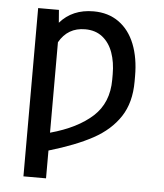

<svg xmlns="http://www.w3.org/2000/svg" viewBox="-53 -583 706 827"><g transform="rotate(5 300.5 -170.0)"><path d="M79.1 -530.3H168.9L173.3 -475.1Q227.1 -537.1 318.4 -537.1Q382.3 -537.1 428 -504.4Q473.6 -471.7 497.1 -412.4Q520.5 -353 520.5 -274.4V-251Q520.5 -160.2 480.2 -98.9Q439.9 -37.6 366.2 2.7Q292.5 43 176.8 77.1V197.3H79.1ZM423.8 -251V-274.4Q423.8 -326.2 409.2 -367.4Q394.5 -408.7 364.3 -432.9Q334 -457 289.1 -457Q213.9 -457 176.8 -391.1V0Q293.9 -32.2 358.9 -91.6Q423.8 -150.9 423.8 -251Z"/></g></svg>

Font: Pretendard GOV
Style: Regular
Weight: 400
Designer: Base glyphs from Inter by Rasmus Andersson; Hangeul glyphs from Noto Sans CJK(Source Han Sans) by Jang Soo-young and Kan
Foundry: Kil Hyung-jin
Version: Version 1.309